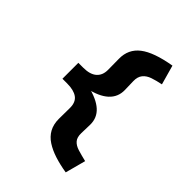

<svg xmlns="http://www.w3.org/2000/svg" viewBox="-256 -830 1160 1160"><g transform="rotate(45 324.5 -250.0)"><path d="M521 206Q465 197 418 182Q371 167 335.5 144Q300 121 281.5 87Q263 53 263 7L264 -88Q264 -137 234 -158.5Q204 -180 147 -180H107V-316H149Q206 -316 235 -341Q264 -366 264 -412L263 -507Q262 -588 323.5 -635.5Q385 -683 521 -706L556 -581Q516 -573 485 -562.5Q454 -552 436.5 -530.5Q419 -509 420 -472L422 -398Q423 -339 380.5 -300Q338 -261 253 -243L252 -258Q338 -238 380.5 -199.5Q423 -161 422 -102L420 -28Q419 8 435.5 27Q452 46 483 55.5Q514 65 556 75Z"/></g></svg>

Font: Lexend Mega
Style: Bold
Weight: 700
Version: Version 1.007